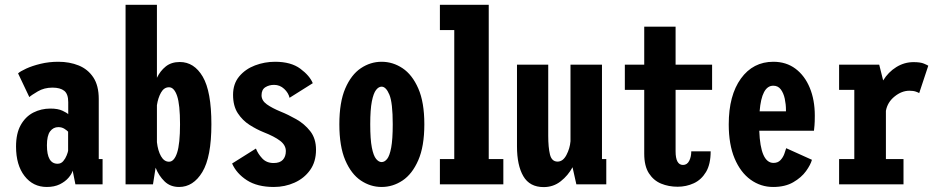

<svg xmlns="http://www.w3.org/2000/svg" viewBox="-20 -770 3920 802"><path d="M175.5 11Q118 11 82.5 -34.8Q47 -80.5 47 -158Q47 -213 66.8 -248Q86.5 -283 119.2 -299.8Q152 -316.5 190.5 -316.5Q222 -316.5 241 -307.5Q260 -298.5 265 -293V-343.5Q265 -377.5 248.2 -390.8Q231.5 -404 199 -404Q164.5 -404 137.8 -388.2Q111 -372.5 102.5 -364.5L55.5 -463.5Q64.5 -472 89.5 -483.5Q114.5 -495 149.5 -503.5Q184.5 -512 223.5 -512Q270.5 -512 308.8 -496.5Q347 -481 369.8 -446.8Q392.5 -412.5 392.5 -356.5V-105.5H408.5V0H295L283.5 -57.5Q280 -43.5 266.2 -27.5Q252.5 -11.5 229.8 -0.2Q207 11 175.5 11ZM220.5 -86Q235 -86 244.2 -97Q253.5 -108 258.5 -121Q263.5 -134 264.5 -140V-220Q260.5 -224.5 249.5 -231.8Q238.5 -239 223.5 -239Q202.5 -239 189.2 -221.2Q176 -203.5 176 -163Q176 -86 220.5 -86Z M504.5 0V-750H635.5V-445Q649 -473.5 672.2 -492.2Q695.5 -511 731 -511Q791 -511 827 -449.5Q863 -388 863 -251Q863 -114 825.2 -51.5Q787.5 11 728 11Q691.5 11 667.5 -12.2Q643.5 -35.5 630 -69.5L619 0ZM686 -405.5Q665 -405.5 652.5 -383.2Q640 -361 635.5 -330.5V-176Q639.5 -140.5 652.5 -117.5Q665.5 -94.5 686 -94.5Q707.5 -94.5 719.8 -132Q732 -169.5 732 -251Q732 -333 719.8 -369.2Q707.5 -405.5 686 -405.5Z M1124 11Q1055 11 1011.5 -17Q968 -45 949.5 -87L1049 -149.5Q1057.5 -127.5 1075.5 -108.2Q1093.5 -89 1123 -89Q1149 -89 1161.5 -102.5Q1174 -116 1174 -139Q1174 -163.5 1150.2 -181.8Q1126.5 -200 1080.5 -218Q1052 -229.5 1022.5 -248.2Q993 -267 973.2 -297.2Q953.5 -327.5 953.5 -374Q953.5 -420 979.2 -450.8Q1005 -481.5 1045.2 -496.8Q1085.5 -512 1129 -512Q1195.5 -512 1234.5 -483Q1273.5 -454 1286.5 -422.5L1189.5 -361.5Q1185 -382 1167 -398.8Q1149 -415.5 1125 -415.5Q1104 -415.5 1088.2 -405.5Q1072.5 -395.5 1072.5 -372Q1072.5 -350 1094.5 -334.2Q1116.5 -318.5 1153 -303.5Q1183 -291.5 1217.2 -272.2Q1251.5 -253 1275.8 -222.2Q1300 -191.5 1300 -144.5Q1300 -94 1275.2 -59.5Q1250.5 -25 1210.2 -7Q1170 11 1124 11Z M1574 11Q1527.5 11 1487.2 -16Q1447 -43 1422.2 -100.8Q1397.5 -158.5 1397.5 -251Q1397.5 -343 1422.2 -400.5Q1447 -458 1487.2 -485Q1527.5 -512 1574 -512Q1621 -512 1661.5 -485Q1702 -458 1727.2 -400.5Q1752.5 -343 1752.5 -251Q1752.5 -158.5 1727.2 -100.8Q1702 -43 1661.5 -16Q1621 11 1574 11ZM1574 -93Q1586.5 -93 1597 -106Q1607.5 -119 1614 -153.2Q1620.5 -187.5 1620.5 -251Q1620.5 -341 1606.5 -374.5Q1592.5 -408 1574 -408Q1561.5 -408 1550.8 -394.2Q1540 -380.5 1533.2 -346.2Q1526.5 -312 1526.5 -251Q1526.5 -188 1533.2 -153.8Q1540 -119.5 1551 -106.2Q1562 -93 1574 -93Z M1817.5 0V-105.5H1877.5V-644.5H1817.5V-750H2021.5V-105.5H2082.5V0Z M2251 11.5Q2192.5 11.5 2166 -34Q2139.5 -79.5 2139.5 -158.5V-500H2270V-203Q2270 -154.5 2277.2 -124.8Q2284.5 -95 2309 -95Q2331.5 -95 2346 -122.5Q2360.5 -150 2363 -180V-500H2494.5V-105.5H2512.5V0H2387.5L2371.5 -71.5Q2353 -37 2322.2 -12.8Q2291.5 11.5 2251 11.5Z M2671 -128V-394.5H2590V-500H2671V-658.5H2802V-500H2954.5V-394.5H2802V-138Q2802 -81 2833 -81Q2850 -81 2858.8 -98Q2867.5 -115 2867.5 -138H2948.5Q2948.5 -84 2929 -51.5Q2909.5 -19 2878 -4.5Q2846.5 10 2810.5 10Q2773 10 2741.5 -3Q2710 -16 2690.5 -46.2Q2671 -76.5 2671 -128Z M3209.5 11Q3157.5 11 3115.2 -19.5Q3073 -50 3048.5 -108.2Q3024 -166.5 3024 -250.5Q3024 -371.5 3074.8 -441.8Q3125.5 -512 3210.5 -512Q3264 -512 3302.8 -483Q3341.5 -454 3362.5 -403.2Q3383.5 -352.5 3383.5 -287Q3383.5 -260.5 3382.2 -246Q3381 -231.5 3380 -224H3151.5Q3156.5 -89.5 3211 -89.5Q3229 -89.5 3239.8 -100.8Q3250.5 -112 3256 -126.8Q3261.5 -141.5 3264 -151L3371.5 -102.5Q3366 -82 3346.8 -55.2Q3327.5 -28.5 3293.5 -8.8Q3259.5 11 3209.5 11ZM3210 -412Q3161.5 -412 3153 -305H3263V-311Q3263 -334.5 3258 -357.8Q3253 -381 3241.5 -396.5Q3230 -412 3210 -412Z M3485 0V-105.5H3548.5V-394.5H3485V-500H3652.5L3669 -434Q3690.5 -469 3724 -489.8Q3757.5 -510.5 3796 -510.5Q3825 -510.5 3839.5 -504.2Q3854 -498 3857.5 -495.5L3819.5 -381Q3816.5 -383.5 3805.8 -387.2Q3795 -391 3778.5 -391Q3746.5 -391 3716.8 -367Q3687 -343 3680.5 -307V-105.5H3754V0Z"/></svg>

Font: Trispace Condensed SemiBold
Style: Regular
Weight: 600
Width: 3
Designer: Tyler Finck
Foundry: Etcetera Type Company
Version: Version 1.210; ttfautohint (v1.8.3)